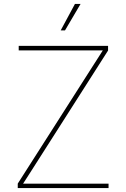

<svg xmlns="http://www.w3.org/2000/svg" viewBox="-20 -962 646 982"><path d="M70.8 0V-22.9L436.5 -595.7Q455.6 -625 474.1 -654.5Q492.7 -684.1 511.7 -713.4L515.6 -704.1Q476.1 -704.1 436.5 -704.1Q397 -704.1 357.4 -704.1H75.7V-727.5H532.7V-703.6L164.6 -126.5Q146.5 -98.1 128.4 -69.8Q110.4 -41.5 92.3 -13.7L87.9 -22.5Q126 -22.5 164.3 -22.5Q202.6 -22.5 241.2 -22.5H535.2V0ZM290.5 -806.6 363.3 -941.9H392.1L312.5 -806.6Z"/></svg>

Font: Inter 16pt Thin
Style: Regular
Weight: 250
Version: Version 4.001;git-66647c0bb